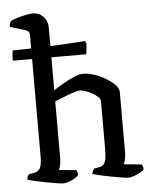

<svg xmlns="http://www.w3.org/2000/svg" viewBox="-55 -846 714 893"><g transform="rotate(-5 301.5 -400.0)"><path d="M20 -589Q20 -611 21.5 -622Q23 -633 25 -637Q48 -637 86 -637.5Q124 -638 167.5 -640Q211 -642 251.5 -644Q292 -646 322 -648Q352 -650 362 -651L368 -639Q367 -619 365.5 -607.5Q364 -596 363 -589ZM204 0Q196 0 174 -3.5Q152 -7 125.5 -12Q99 -17 75 -22.5Q51 -28 39 -32Q39 -40 42.5 -46.5Q46 -53 48 -56L75 -61Q92 -64 101 -79Q110 -94 110 -139V-700Q110 -708 106.5 -714.5Q103 -721 94 -724L19 -747Q20 -757 23 -764.5Q26 -772 28 -774Q39 -780 59 -786Q79 -792 99.5 -796Q120 -800 131 -800Q160 -800 180 -779.5Q200 -759 200 -730V-435Q223 -450 249 -465Q275 -480 299 -490Q323 -500 341 -500Q363 -500 391 -491Q419 -482 444.5 -466.5Q470 -451 486.5 -434.5Q503 -418 503 -401V-120Q503 -99 499 -84.5Q495 -70 492 -64L575 -56Q577 -53 579.5 -47Q582 -41 582 -33Q576 -25 562 -17.5Q548 -10 533 -5Q518 0 508 0Q500 0 478.5 -3.5Q457 -7 429.5 -12Q402 -17 378.5 -22.5Q355 -28 343 -32Q343 -39 346.5 -45.5Q350 -52 353 -56L379 -61Q389 -63 396 -69Q403 -75 407.5 -91.5Q412 -108 412 -139V-366Q412 -376 401 -386.5Q390 -397 373.5 -405.5Q357 -414 342 -419Q327 -424 319 -424Q312 -424 296 -419.5Q280 -415 261 -407.5Q242 -400 225.5 -393.5Q209 -387 200 -383V-122Q200 -101 196.5 -85.5Q193 -70 189 -64L270 -56Q272 -53 274 -47Q276 -41 276 -33Q271 -26 258 -18Q245 -10 230 -5Q215 0 204 0Z"/></g></svg>

Font: Texturina 12pt
Style: Regular
Weight: 400
Designer: Guillermo Torres Carreño
Foundry: Omnibus-Type
Version: Version 1.002